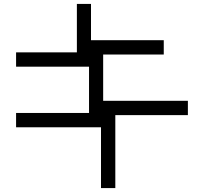

<svg xmlns="http://www.w3.org/2000/svg" viewBox="-20 -869 1040 979"><path d="M62 -293H434V-529H62V-602H372V-849H444V-664H815V-591H506V-355H938V-282H568V90H495V-220H62Z"/></svg>

Font: DotGothic16
Style: Regular
Weight: 400
Designer: Fontworks Inc.
Foundry: Fontworks Inc.
Version: Version 1.100